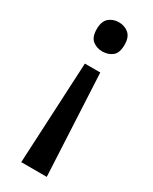

<svg xmlns="http://www.w3.org/2000/svg" viewBox="-191 -593 655 821"><g transform="rotate(30 137.0 -182.5)"><path d="M205 -474Q205 -434 185 -418Q165 -402 136 -402Q108 -402 88 -418Q68 -434 68 -474Q68 -512 88 -529Q108 -546 136 -546Q165 -546 185 -529Q205 -512 205 -474ZM98 -320H174L199 181H73Z"/></g></svg>

Font: Noto Sans Arabic Med
Style: Regular
Weight: 500
Designer: Monotype Design Team, Nadine Chahine, Nizar Qandah and Khaled Hosny
Foundry: Monotype Imaging Inc.
Version: Version 2.012; ttfautohint (v1.8.4.7-5d5b)